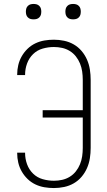

<svg xmlns="http://www.w3.org/2000/svg" viewBox="-20 -944 540 972"><path d="M253 8Q229 8 205 4Q181 0 159 -10.5Q137 -21 119.5 -38Q102 -55 90 -76Q78 -97 72.5 -120.5Q67 -144 67 -168V-171H107V-169Q107 -140 117 -112.5Q127 -85 147.5 -65Q168 -45 196 -37Q224 -29 253 -29Q274 -29 294.5 -33.5Q315 -38 333 -49Q351 -60 364 -76.5Q377 -93 385 -112.5Q393 -132 396 -153Q399 -174 399 -195V-349H196V-386H399V-540Q399 -561 396 -582Q393 -603 385 -622.5Q377 -642 364 -658.5Q351 -675 333 -686Q315 -697 294.5 -701.5Q274 -706 253 -706Q224 -706 196 -698Q168 -690 147.5 -670Q127 -650 117 -622.5Q107 -595 107 -566V-564H67V-567Q67 -591 72.5 -614.5Q78 -638 90 -659Q102 -680 119.5 -697Q137 -714 159 -724.5Q181 -735 205 -739Q229 -743 253 -743Q279 -743 305 -737.5Q331 -732 353.5 -719Q376 -706 393 -686Q410 -666 420.5 -642Q431 -618 435 -592Q439 -566 439 -540V-195Q439 -169 435 -143Q431 -117 420.5 -93Q410 -69 393 -49Q376 -29 353.5 -16Q331 -3 305 2.5Q279 8 253 8ZM350 -846Q342 -846 334.5 -848Q327 -850 321 -856Q315 -862 313 -869.5Q311 -877 311 -885Q311 -893 313 -900.5Q315 -908 321 -914Q327 -920 334.5 -922Q342 -924 350 -924Q358 -924 365.5 -922Q373 -920 379 -914Q385 -908 387 -900.5Q389 -893 389 -885Q389 -877 387 -869.5Q385 -862 379 -856Q373 -850 365.5 -848Q358 -846 350 -846ZM150 -846Q142 -846 134.5 -848Q127 -850 121 -856Q115 -862 113 -869.5Q111 -877 111 -885Q111 -893 113 -900.5Q115 -908 121 -914Q127 -920 134.5 -922Q142 -924 150 -924Q158 -924 165.5 -922Q173 -920 179 -914Q185 -908 187 -900.5Q189 -893 189 -885Q189 -877 187 -869.5Q185 -862 179 -856Q173 -850 165.5 -848Q158 -846 150 -846Z"/></svg>

Font: Iosevka SS18 Extralight
Style: Regular
Weight: 200
Monospace: yes
Designer: Belleve Invis
Foundry: Belleve Invis
Version: Version 25.1.1; ttfautohint (v1.8.4)